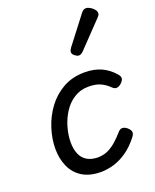

<svg xmlns="http://www.w3.org/2000/svg" viewBox="-157 -932 838 1040"><g transform="rotate(-20 261.5 -412.0)"><path d="M243 19Q179 19 136.5 -7Q94 -33 73 -79Q52 -125 52 -183Q52 -240 71 -299.5Q90 -359 126.5 -408.5Q163 -458 217 -488.5Q271 -519 342 -519Q396 -519 437 -500.5Q478 -482 510 -445Q524 -428 520 -416Q516 -404 504 -393Q491 -382 478.5 -380.5Q466 -379 452 -393Q431 -414 404 -426.5Q377 -439 335 -439Q288 -439 251.5 -415.5Q215 -392 191 -354.5Q167 -317 154.5 -273Q142 -229 142 -188Q142 -149 154 -120.5Q166 -92 190.5 -77Q215 -62 252 -61Q286 -61 313 -74Q340 -87 363 -108Q386 -129 408 -154Q421 -168 435.5 -165Q450 -162 461 -151Q474 -139 475.5 -127.5Q477 -116 466 -101Q431 -56 393.5 -30Q356 -4 317.5 7.5Q279 19 243 19ZM345 -615Q336 -615 323 -625Q310 -635 310 -646Q310 -652 312 -657Q314 -662 319 -669L438 -824Q446 -835 453 -839Q460 -843 468 -843Q478 -843 490.5 -836Q503 -829 512.5 -818Q522 -807 522 -796Q522 -788 518.5 -783Q515 -778 509 -772L372 -629Q358 -615 345 -615Z"/></g></svg>

Font: Playwrite DE SAS
Style: Regular
Weight: 400
Designer: Veronika Burian, José Scaglione
Foundry: TypeTogether
Version: Version 1.002